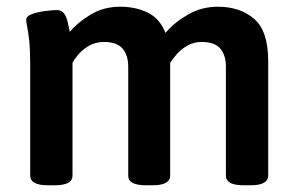

<svg xmlns="http://www.w3.org/2000/svg" viewBox="-20 -550 888 572"><path d="M123 2Q70 2 70 -27V-355Q70 -402 67 -429Q64 -456 61 -470Q58 -484 58 -491Q58 -502 76.5 -508.5Q95 -515 117 -517.5Q139 -520 150 -520Q164 -520 171.5 -509Q179 -498 182 -482.5Q185 -467 188 -455Q211 -483 250 -506.5Q289 -530 338 -530Q384 -530 420 -512.5Q456 -495 473 -452Q498 -482 539 -506Q580 -530 629 -530Q695 -530 737 -494Q779 -458 779 -368V-27Q779 2 726 2H706Q653 2 653 -27V-351Q653 -386 636 -405.5Q619 -425 581 -425Q557 -425 538 -414Q519 -403 506.5 -388.5Q494 -374 487 -363V-27Q487 2 434 2H415Q362 2 362 -27V-351Q362 -386 345 -405.5Q328 -425 290 -425Q264 -425 244 -413Q224 -401 212 -386Q200 -371 196 -363V-27Q196 2 143 2Z"/></svg>

Font: Asap SemiBold
Style: Regular
Weight: 600
Designer: Pablo Cosgaya
Foundry: Omnibus-Type
Version: Version 3.001; ttfautohint (v1.8.3)